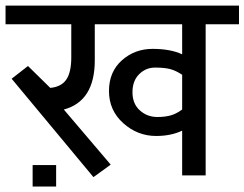

<svg xmlns="http://www.w3.org/2000/svg" viewBox="-35 -645 898 706"><path d="M171.4 -38.1V41H85V-38.1ZM543.9 -214.8H544.4Q571.3 -214.8 592 -220.5Q612.8 -226.1 634.8 -242.2V-370.1Q611.3 -385.7 590.3 -391.1Q569.3 -396.5 535.2 -396.5Q501 -396.5 476.6 -372.1Q452.1 -347.7 452.1 -305.7Q452.1 -263.7 479 -239.3Q505.9 -214.8 543.9 -214.8ZM227.1 -434.1V-555.7H-14.6V-624.5H843.8V-555.7H721.2V0H634.8V-164.6Q593.8 -145 539.1 -145Q470.7 -145 418.2 -192.1Q365.7 -239.3 365.7 -310.1Q365.7 -380.9 413.1 -423.1Q460.4 -465.3 526.1 -465.3Q591.8 -465.3 634.8 -445.3V-555.7H313.5V-422.9Q313.5 -272.9 199.7 -242.2L372.1 -39.6L308.6 6.3L7.8 -355.5L67.9 -402.3L149.9 -321.8Q190.4 -325.7 208.7 -352.3Q227.1 -378.9 227.1 -434.1Z"/></svg>

Font: Yantramanav
Style: Regular
Weight: 400
Version: Version 1.001;PS 1.0;hotconv 1.0.72;makeotf.lib2.5.5900; ttf